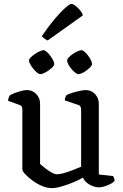

<svg xmlns="http://www.w3.org/2000/svg" viewBox="-20 -963 633 987"><path d="M246 4Q222 4 196 -7Q170 -18 147 -35Q124 -52 109.5 -67.5Q95 -83 95 -92V-400Q95 -408 92 -414.5Q89 -421 79 -424L21 -445Q23 -457 26 -464Q29 -471 32 -474Q48 -483 75.5 -491.5Q103 -500 119 -500Q147 -500 166.5 -479.5Q186 -459 186 -430V-120Q197 -110 212.5 -98Q228 -86 244.5 -76.5Q261 -67 273 -67Q286 -67 308 -73Q330 -79 354 -88.5Q378 -98 397 -106V-400Q397 -408 393.5 -415Q390 -422 381 -424L313 -447Q314 -458 317 -465Q320 -472 322 -474Q333 -480 352 -486Q371 -492 391 -496Q411 -500 421 -500Q449 -500 468.5 -479.5Q488 -459 488 -430V-66L561 -58Q563 -55 566 -48.5Q569 -42 569 -34Q563 -25 548.5 -17.5Q534 -10 517.5 -5Q501 0 490 0Q464 0 439.5 -14.5Q415 -29 406 -50Q385 -37 355.5 -25Q326 -13 296.5 -4.5Q267 4 246 4ZM382 -582Q376 -582 366 -590Q356 -598 346.5 -609.5Q337 -621 331 -632.5Q325 -644 325 -651Q325 -659 333.5 -668Q342 -677 354.5 -685.5Q367 -694 379.5 -699.5Q392 -705 398 -705Q406 -705 415 -697Q424 -689 433 -677Q442 -665 447.5 -653.5Q453 -642 453 -634Q453 -626 440 -613.5Q427 -601 410.5 -591.5Q394 -582 382 -582ZM187 -582Q180 -582 170.5 -589.5Q161 -597 151.5 -609Q142 -621 135.5 -632.5Q129 -644 129 -651Q129 -659 138 -668Q147 -677 159.5 -685.5Q172 -694 184.5 -699.5Q197 -705 204 -705Q210 -705 219.5 -697Q229 -689 238 -677Q247 -665 253 -653.5Q259 -642 259 -634Q259 -626 245.5 -613.5Q232 -601 215 -591.5Q198 -582 187 -582ZM225 -755Q216 -759 207.5 -765.5Q199 -772 195 -777Q228 -826 259.5 -863.5Q291 -901 315 -922Q339 -943 347 -943Q355 -943 367 -934Q379 -925 390.5 -911.5Q402 -898 406 -884Z"/></svg>

Font: Texturina 12pt
Style: Regular
Weight: 400
Designer: Guillermo Torres Carreño
Foundry: Omnibus-Type
Version: Version 1.002